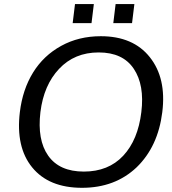

<svg xmlns="http://www.w3.org/2000/svg" viewBox="-20 -899 834 930"><path d="M528.8 -787.1 540 -879.4H630.9L619.6 -787.1ZM332 -787.1 343.3 -879.4H434.6L423.3 -787.1ZM377.4 10.7Q216.3 10.7 135.7 -88.4Q55.7 -186.5 76.2 -356Q89.4 -465.3 140.1 -547.6Q190.9 -629.9 276.4 -676.8Q361.3 -723.6 468.3 -723.6Q625 -723.6 705.6 -622.1Q786.6 -520.5 766.1 -356Q745.6 -189 641.6 -88.4Q537.1 10.7 377.4 10.7ZM386.2 -67.9Q504.9 -67.9 576.7 -144.5Q648.4 -221.2 664.6 -356Q680.7 -487.3 627.9 -565.9Q575.2 -645 458 -645Q340.8 -645 266.1 -565.4Q191.9 -486.8 175.8 -356Q159.7 -221.2 213.4 -145Q267.6 -67.9 386.2 -67.9Z"/></svg>

Font: Ride
Style: Italic
Weight: 400
Version: Version 3.000